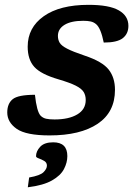

<svg xmlns="http://www.w3.org/2000/svg" viewBox="-20 -548 564 794"><path d="M124.5 -156Q132 -86.5 148 -69.5Q157.5 -60 170.8 -57Q184 -54 205.5 -54Q264.5 -54 299.5 -74.8Q334.5 -95.5 334.5 -134.5Q334.5 -153.5 326 -167.5Q317.5 -181.5 293.2 -193.8Q269 -206 221.5 -220Q149.5 -241 122 -271.2Q94.5 -301.5 94.5 -355Q94.5 -434 161 -481Q227.5 -528 346 -528Q431.5 -528 471.2 -505.2Q511 -482.5 511 -441Q511 -408.5 487.8 -390.2Q464.5 -372 409 -372Q397 -431.5 377.5 -448Q367.5 -456.5 355 -459.2Q342.5 -462 324.5 -462Q274 -462 246.8 -445.2Q219.5 -428.5 219.5 -399.5Q219.5 -383.5 226.8 -371.2Q234 -359 257.5 -346.8Q281 -334.5 330 -318Q403.5 -293.5 429.5 -260.2Q455.5 -227 455.5 -176.5Q455.5 -84 383.8 -36Q312 12 185 12Q88 12 49 -15.2Q10 -42.5 10 -83Q10 -119.5 32.5 -137.8Q55 -156 124.5 -156ZM129 98Q129 77.5 146.2 59Q163.5 40.5 200 40.5Q258.5 40.5 258.5 97.5Q258.5 124.5 244.5 151.2Q230.5 178 195 198.2Q159.5 218.5 95 226.5L100.5 186Q146 178 160 164Q174 150 174 137Q174 124 162.8 117.5Q151.5 111 140.2 107Q129 103 129 98Z"/></svg>

Font: Newsreader 6pt SemiBold
Style: Italic
Weight: 600
Italic angle: -17°
Designer: Hugues Gentile
Foundry: Production Type
Version: Version 1.003; ttfautohint (v1.8.3)